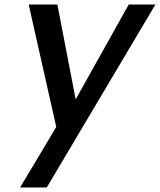

<svg xmlns="http://www.w3.org/2000/svg" viewBox="-20 -571 708 850"><path d="M668 -551 187 259H69L229 -9L107 -551H234L315 -131L550 -551Z"/></svg>

Font: Fz Poppins Med
Style: Italic
Weight: 500
Italic angle: -10°
Designer: Ninad Kale (Devanagari), Jonny Pinhorn (Latin)
Foundry: Indian Type Foundry
Version: Vit hóa bi Vntype.Com & FontZin.Com